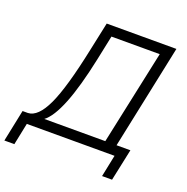

<svg xmlns="http://www.w3.org/2000/svg" viewBox="-181 -847 1094 1121"><g transform="rotate(20 366.0 -287.0)"><path d="M-35 136 6 -62H39Q101 -64 152 -173Q203 -282 256 -536L293 -710H726L590 -62H676L634 136H572L600 0H55L27 136ZM141 -62H520L645 -648H345L313 -495Q237 -134 141 -62Z"/></g></svg>

Font: Raleway-v4020
Style: Italic
Weight: 400
Italic angle: -12°
Designer: Matt McInerney, Pablo Impallari, Rodrigo Fuenzalida
Foundry: Matt McInerney, Pablo Impallari, Rodrigo Fuenzalida
Version: Version 4.020;PS 004.020;hotconv 1.0.88;makeotf.lib2.5.64775